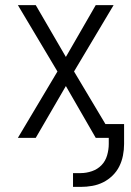

<svg xmlns="http://www.w3.org/2000/svg" viewBox="-20 -540 515 752"><path d="M266 192V138H296Q318 138 340 130.5Q362 123 377.5 107Q393 91 399.5 68.5Q406 46 406 24V0H355L238 -203L120 0H50L205 -260L50 -520H120L238 -317L355 -520H425L270 -260L393 -54H466V24Q466 47 461.5 69.5Q457 92 447 112Q437 132 420.5 148Q404 164 384 174Q364 184 341.5 188Q319 192 296 192Z"/></svg>

Font: Iosevka QP Light
Style: Regular
Weight: 300
Designer: Belleve Invis
Foundry: Belleve Invis
Version: Version 20.0.0; ttfautohint (v1.8.4)